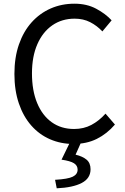

<svg xmlns="http://www.w3.org/2000/svg" viewBox="-20 -766 678 1039"><path d="M377 13Q309 13 250.5 -12.5Q192 -38 149 -87Q106 -136 82 -206.5Q58 -277 58 -366Q58 -455 82.5 -525.5Q107 -596 151 -645Q195 -694 254 -720Q313 -746 383 -746Q450 -746 501 -718.5Q552 -691 584 -656L534 -596Q505 -627 468 -646Q431 -665 384 -665Q315 -665 263 -629Q211 -593 182 -526.5Q153 -460 153 -369Q153 -276 181 -208.5Q209 -141 260 -104.5Q311 -68 381 -68Q433 -68 474.5 -90Q516 -112 551 -151L602 -92Q559 -42 504 -14.5Q449 13 377 13ZM287 253 278 207Q348 203 374 190Q400 177 400 152Q400 130 380.5 117.5Q361 105 313 98L362 -3H422L389 71Q427 80 448.5 98Q470 116 470 150Q470 199 422.5 224Q375 249 287 253Z"/></svg>

Font: Noto Sans KR
Style: Regular
Weight: 400
Designer: Ryoko NISHIZUKA  (kana, bopomofo & ideographs); Paul D. Hunt (Latin, Greek & Cyrillic); Sandoll Communications , Soo-you
Foundry: Adobe
Version: Version 2.004-H2;hotconv 1.0.118;makeotfexe 2.5.65603